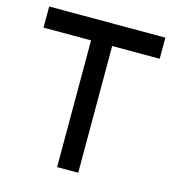

<svg xmlns="http://www.w3.org/2000/svg" viewBox="-105 -789 800 878"><g transform="rotate(15 295.0 -350.0)"><path d="M570 -600H345V0H245V-600H20V-700H570Z"/></g></svg>

Font: Skate blade
Style: Regular
Weight: 400
Italic angle: -7°
Designer: Valerio Brotto (Silverblur_type)
Version: Version 2.001